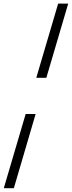

<svg xmlns="http://www.w3.org/2000/svg" viewBox="-64 -760 389 1040"><path d="M187 -338.5H132.5L251 -740.5H305.5ZM-43.5 259.5 75 -142.5H129L11 259.5Z"/></svg>

Font: Newsreader 16pt 16pt
Style: Italic
Weight: 400
Italic angle: -17°
Version: Version 1.003